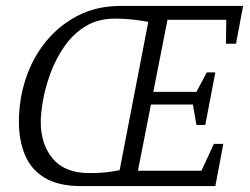

<svg xmlns="http://www.w3.org/2000/svg" viewBox="-20 -630 847 650"><path d="M255 0Q178 0 131.5 -28Q85 -56 64.5 -105.5Q44 -155 44 -217Q44 -294 67.5 -364.5Q91 -435 136 -490Q181 -545 244.5 -577.5Q308 -610 389 -610H803L779 -482H745L746 -563H547L499 -319H645L680 -385H709L675 -207H645L633 -276H491L447 -52H662L704 -143H736L709 0ZM282 -44Q308 -44 332.5 -46Q357 -48 385 -54L482 -556Q455 -561 427 -564Q399 -567 370 -567Q311 -567 268.5 -540.5Q226 -514 197 -471.5Q168 -429 150.5 -381Q133 -333 125.5 -289.5Q118 -246 118 -217Q118 -141 159 -92.5Q200 -44 282 -44Z"/></svg>

Font: Manuale Light
Style: Italic
Weight: 300
Italic angle: -11°
Version: Version 1.002